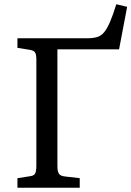

<svg xmlns="http://www.w3.org/2000/svg" viewBox="-20 -883 618 903"><path d="M62 0V-45L120 -54Q139 -56 145 -66.5Q151 -77 151 -105V-602Q151 -628 144.5 -637Q138 -646 118 -649L62 -658V-703H389Q417 -703 436 -708.5Q455 -714 469 -730.5Q483 -747 497 -779Q511 -811 527 -863L578 -851L540 -651H250V-102Q250 -76 257.5 -65.5Q265 -55 286 -53L355 -45V0Z"/></svg>

Font: Literata 18pt
Style: Regular
Weight: 400
Designer: Latin by Veronika Burian and Jose Scaglione. Greek by Irene Vlachou. Cyrillic by Vera Evstafieva.
Foundry: TypeTogether
Version: Version 3.103;gftools[0.9.29]